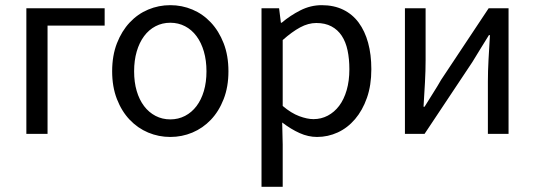

<svg xmlns="http://www.w3.org/2000/svg" viewBox="-20 -518 2070 743"><path d="M82 0V-486H385V-419H164V0Z M639 12Q594 12 553.5 -5Q513 -22 482 -54.5Q451 -87 432.5 -134.5Q414 -182 414 -242Q414 -303 432.5 -350.5Q451 -398 482 -431Q513 -464 553.5 -481Q594 -498 639 -498Q684 -498 724.5 -481Q765 -464 796 -431Q827 -398 845.5 -350.5Q864 -303 864 -242Q864 -182 845.5 -134.5Q827 -87 796 -54.5Q765 -22 724.5 -5Q684 12 639 12ZM639 -56Q670 -56 696 -69.5Q722 -83 740.5 -107.5Q759 -132 769 -166Q779 -200 779 -242Q779 -284 769 -318.5Q759 -353 740.5 -378Q722 -403 696 -416.5Q670 -430 639 -430Q608 -430 582 -416.5Q556 -403 537.5 -378Q519 -353 509 -318.5Q499 -284 499 -242Q499 -200 509 -166Q519 -132 537.5 -107.5Q556 -83 582 -69.5Q608 -56 639 -56Z M992 205V-486H1060L1067 -430H1070Q1103 -458 1142.5 -478Q1182 -498 1225 -498Q1272 -498 1308 -480.5Q1344 -463 1368 -430.5Q1392 -398 1404.5 -352.5Q1417 -307 1417 -250Q1417 -188 1400 -139.5Q1383 -91 1354 -57Q1325 -23 1287 -5.5Q1249 12 1207 12Q1173 12 1139.5 -3Q1106 -18 1072 -44L1074 41V205ZM1193 -57Q1223 -57 1248.5 -70.5Q1274 -84 1292.5 -108.5Q1311 -133 1321.5 -169Q1332 -205 1332 -250Q1332 -290 1325 -323Q1318 -356 1302.5 -379.5Q1287 -403 1262.5 -416Q1238 -429 1204 -429Q1173 -429 1141.5 -412Q1110 -395 1074 -363V-108Q1107 -80 1138 -68.5Q1169 -57 1193 -57Z M1547 0V-486H1627V-284Q1627 -245 1624.5 -198.5Q1622 -152 1619 -105H1623Q1637 -128 1655.5 -157Q1674 -186 1687 -209L1871 -486H1948V0H1868V-202Q1868 -241 1870.5 -287.5Q1873 -334 1876 -382H1872Q1858 -359 1839.5 -329.5Q1821 -300 1808 -278L1623 0Z"/></svg>

Font: Source Sans Pro
Style: Regular
Weight: 400
Designer: Paul D. Hunt
Foundry: Adobe Systems Incorporated
Version: Version 2.021;PS 2.000;hotconv 1.0.86;makeotf.lib2.5.63406